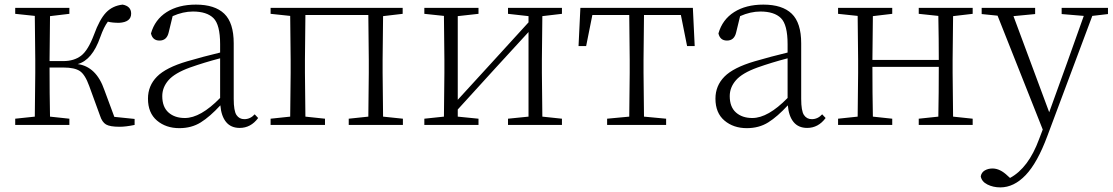

<svg xmlns="http://www.w3.org/2000/svg" viewBox="-20 -542 4827 833"><path d="M414 -40 367 -169Q349 -219 326 -234Q303 -249 256 -249H195Q195 -137 197 -36L281 -27V0H46V-27L131 -36L133 -226V-283L131 -473L46 -482V-508H281V-482L197 -472L195 -277H255Q301 -277 331.5 -300Q362 -323 388 -392Q412 -458 440 -487.5Q468 -517 512 -522Q549 -515 549 -483Q549 -446 497 -443Q467 -443 448 -448Q431 -426 415 -381Q380 -281 317 -264Q398 -253 433 -151L476 -35L564 -26V0Q526 8 499 8Q457 8 440 -2Q423 -12 414 -40Z M1020 13Q982 13 961 -12.5Q940 -38 936 -85Q891 -36 851 -11Q811 14 758 14Q700 14 661 -19Q622 -52 622 -114Q622 -170 661 -209.5Q700 -249 792 -276Q864 -297 935 -314V-350Q935 -435 906 -463.5Q877 -492 817 -492Q774 -492 729 -472L712 -402Q704 -366 672 -366Q642 -366 635 -397Q652 -457 703 -489.5Q754 -522 830 -522Q912 -522 953 -482.5Q994 -443 994 -354V-113Q994 -61 1006 -43Q1018 -25 1040 -25Q1066 -25 1085 -46L1100 -30Q1068 13 1020 13ZM935 -117V-289Q866 -271 804 -249Q738 -225 711 -194Q684 -163 684 -125Q684 -78 711 -54Q738 -30 782 -30Q850 -30 935 -117Z M1154 -482V-508H1727V-482L1642 -472L1640 -283V-226L1642 -36L1728 -27V0H1493V-27L1578 -36L1580 -226V-283L1578 -477H1305L1303 -283V-226L1305 -36L1390 -27V0H1154V-27L1239 -36L1241 -226V-283L1239 -473Z M2184 -482V-508H2418V-482L2333 -472L2331 -283V-226L2333 -36L2418 -27V0H2184V-27L2273 -36V-403L2129 -246L1966 -67V-36L2056 -27V0H1821V-27L1906 -36L1908 -226V-283L1906 -473L1821 -482V-508H2056V-482L1966 -472V-109L2106 -262L2273 -445V-472Z M2709 0H2614V-27L2710 -36L2712 -226V-283L2710 -477H2550L2523 -342H2490L2498 -508H2986L2994 -342H2961L2934 -477H2774L2772 -283V-226L2774 -36L2870 -27V0Z M3482 13Q3444 13 3423 -12.5Q3402 -38 3398 -85Q3353 -36 3313 -11Q3273 14 3220 14Q3162 14 3123 -19Q3084 -52 3084 -114Q3084 -170 3123 -209.5Q3162 -249 3254 -276Q3326 -297 3397 -314V-350Q3397 -435 3368 -463.5Q3339 -492 3279 -492Q3236 -492 3191 -472L3174 -402Q3166 -366 3134 -366Q3104 -366 3097 -397Q3114 -457 3165 -489.5Q3216 -522 3292 -522Q3374 -522 3415 -482.5Q3456 -443 3456 -354V-113Q3456 -61 3468 -43Q3480 -25 3502 -25Q3528 -25 3547 -46L3562 -30Q3530 13 3482 13ZM3397 -117V-289Q3328 -271 3266 -249Q3200 -225 3173 -194Q3146 -163 3146 -125Q3146 -78 3173 -54Q3200 -30 3244 -30Q3312 -30 3397 -117Z M3966 -482V-508H4200V-482L4115 -472L4113 -283V-226L4115 -36L4200 -27V0H3966V-27L4051 -36Q4053 -137 4053 -252H3765Q3765 -137 3767 -36L3851 -27V0H3616V-27L3701 -36L3703 -226V-283L3701 -473L3616 -482V-508H3851V-482L3767 -472L3765 -282H4053Q4053 -371 4051 -473Z M4586 -481V-508H4787V-481L4719 -473L4524 48Q4481 164 4430 217.5Q4379 271 4320 271Q4289 271 4264 258.5Q4239 246 4235 223Q4238 206 4252.5 197.5Q4267 189 4286 189Q4319 189 4352 221L4362 230Q4442 187 4488 62L4504 20L4308 -474L4239 -481V-508H4471V-481L4377 -472L4532 -55L4609 -268L4682 -473Z"/></svg>

Font: Minh Nguyen ExtraLight
Style: Regular
Weight: 250
Designer: Ryoko NISHIZUKA 西塚涼子 (kana & ideographs); Frank Grießhammer (Latin, Greek & Cyrillic); Wenlong ZHANG 张文龙 (bopomofo); San
Foundry: Adobe
Version: Version 1.100;July 7, 2023;FontCreator 14.0.0.2814 64-bit